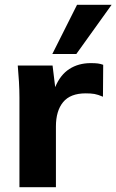

<svg xmlns="http://www.w3.org/2000/svg" viewBox="-20 -780 485 800"><path d="M61 0V-373Q61 -405 59 -439.5Q57 -474 54 -507H199L210 -417Q231 -468 269 -492.5Q307 -517 358 -517Q377 -517 388 -515.5Q399 -514 410 -510L409 -377Q388 -386 373.5 -388.5Q359 -391 337 -391Q273 -391 243 -354.5Q213 -318 213 -253V0ZM198 -555 301 -760H445L298 -555Z"/></svg>

Font: Mulish ExtraBold
Style: Regular
Weight: 800
Designer: Vernon Adams
Foundry: Vernon Adams
Version: Version 3.603; ttfautohint (v1.8.3)